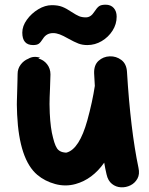

<svg xmlns="http://www.w3.org/2000/svg" viewBox="-20 -779 636 818"><path d="M302 5Q374 -15 424 -86Q428 -61 434 -36Q440 -9 457 4.5Q474 18 495.5 19Q517 20 536 10.5Q555 1 565.5 -18Q576 -37 570 -64Q536 -226 521 -473Q519 -507 497 -523.5Q475 -540 447.5 -539Q420 -538 400 -520Q380 -502 381 -467L384 -413Q374 -346 352 -266Q318 -144 264 -129Q259 -128 248 -130.5Q237 -133 229 -140Q216 -151 206 -192Q195 -232 192 -297Q191 -321 191 -335.5Q191 -350 191.5 -364Q192 -378 193 -401Q195 -447 195 -462Q195 -487 180.5 -505.5Q166 -524 143 -530L151 -533Q123 -542 101 -529Q81 -521 68 -503.5Q55 -486 55 -464Q55 -457 54.5 -438.5Q54 -420 53.5 -400Q53 -380 52.5 -365Q52 -350 52 -349Q51 -346 53 -291Q62 -99 139 -34Q171 -7 215 5Q259 17 302 5ZM121 -587Q137 -587 145 -592.5Q153 -598 163 -614Q178 -638 206 -638Q220 -638 234.5 -632.5Q249 -627 270 -615Q297 -600 314 -593.5Q331 -587 352 -587Q385 -587 413.5 -604Q442 -621 459.5 -648.5Q477 -676 477 -708Q477 -731 464.5 -745Q452 -759 430 -759Q411 -759 402 -752.5Q393 -746 382 -729Q367 -705 346 -705Q329 -705 317 -710Q305 -715 285 -728Q263 -743 245 -750Q227 -757 201 -757Q172 -757 143 -739.5Q114 -722 94.5 -695Q75 -668 75 -640Q75 -587 121 -587Z"/></svg>

Font: Balsamiq Sans
Style: Bold
Weight: 700
Designer: Michael Angeles
Foundry: Balsamiq SRL
Version: Version 1.020; ttfautohint (v1.8.4.7-5d5b);gftools[0.9.26]